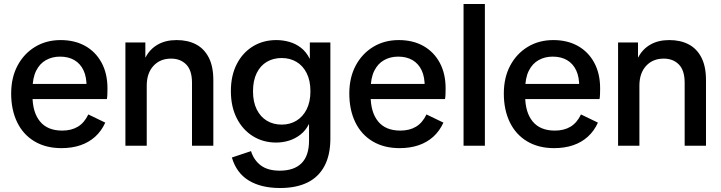

<svg xmlns="http://www.w3.org/2000/svg" viewBox="-20 -731 3615 963"><path d="M288 12Q210 12 153 -22Q96 -56 66 -118Q36 -180 36 -262Q36 -342 68 -402Q100 -462 156 -496Q212 -530 284 -530Q355 -530 407.5 -500.5Q460 -471 489.5 -416.5Q519 -362 519 -288Q519 -273 518.5 -258.5Q518 -244 516 -234H92V-310H450L414 -294Q415 -344 399 -378Q383 -412 353 -429.5Q323 -447 281 -447Q242 -447 210.5 -429.5Q179 -412 161 -375.5Q143 -339 143 -282V-250Q143 -168 180.5 -122Q218 -76 292 -76Q338 -76 370.5 -95.5Q403 -115 423 -157L508 -116Q489 -74 457.5 -45.5Q426 -17 383.5 -2.5Q341 12 288 12Z M943 0V-316Q943 -378 914 -407.5Q885 -437 838 -437Q783 -437 749.5 -400.5Q716 -364 716 -301V0H609V-518H709V-443H710Q731 -484 770.5 -507Q810 -530 866 -530Q922 -530 963 -508.5Q1004 -487 1027 -442.5Q1050 -398 1050 -329V0Z M1385 212Q1290 212 1228 174.5Q1166 137 1143 59L1239 27Q1253 72 1288 98.5Q1323 125 1383 125Q1455 125 1492.5 87.5Q1530 50 1530 -26V-108H1529Q1513 -76 1486.5 -55.5Q1460 -35 1429 -25.5Q1398 -16 1365 -16Q1300 -16 1248.5 -48Q1197 -80 1167.5 -138Q1138 -196 1138 -274Q1138 -352 1167.5 -409.5Q1197 -467 1248.5 -498.5Q1300 -530 1366 -530Q1399 -530 1431 -521Q1463 -512 1489.5 -491.5Q1516 -471 1533 -437H1534V-518H1637V-36Q1637 46 1607.5 101.5Q1578 157 1522 184.5Q1466 212 1385 212ZM1393 -106Q1434 -106 1466.5 -125.5Q1499 -145 1518 -182.5Q1537 -220 1537 -273Q1537 -327 1518 -364.5Q1499 -402 1466.5 -421Q1434 -440 1393 -440Q1351 -440 1318.5 -421Q1286 -402 1267.5 -364.5Q1249 -327 1249 -273Q1249 -220 1267.5 -182.5Q1286 -145 1318.5 -125.5Q1351 -106 1393 -106Z M1984 12Q1906 12 1849 -22Q1792 -56 1762 -118Q1732 -180 1732 -262Q1732 -342 1764 -402Q1796 -462 1852 -496Q1908 -530 1980 -530Q2051 -530 2103.5 -500.5Q2156 -471 2185.5 -416.5Q2215 -362 2215 -288Q2215 -273 2214.5 -258.5Q2214 -244 2212 -234H1788V-310H2146L2110 -294Q2111 -344 2095 -378Q2079 -412 2049 -429.5Q2019 -447 1977 -447Q1938 -447 1906.5 -429.5Q1875 -412 1857 -375.5Q1839 -339 1839 -282V-250Q1839 -168 1876.5 -122Q1914 -76 1988 -76Q2034 -76 2066.5 -95.5Q2099 -115 2119 -157L2204 -116Q2185 -74 2153.5 -45.5Q2122 -17 2079.5 -2.5Q2037 12 1984 12Z M2305 0V-711H2412V0Z M2759 12Q2681 12 2624 -22Q2567 -56 2537 -118Q2507 -180 2507 -262Q2507 -342 2539 -402Q2571 -462 2627 -496Q2683 -530 2755 -530Q2826 -530 2878.5 -500.5Q2931 -471 2960.5 -416.5Q2990 -362 2990 -288Q2990 -273 2989.5 -258.5Q2989 -244 2987 -234H2563V-310H2921L2885 -294Q2886 -344 2870 -378Q2854 -412 2824 -429.5Q2794 -447 2752 -447Q2713 -447 2681.5 -429.5Q2650 -412 2632 -375.5Q2614 -339 2614 -282V-250Q2614 -168 2651.5 -122Q2689 -76 2763 -76Q2809 -76 2841.5 -95.5Q2874 -115 2894 -157L2979 -116Q2960 -74 2928.5 -45.5Q2897 -17 2854.5 -2.5Q2812 12 2759 12Z M3414 0V-316Q3414 -378 3385 -407.5Q3356 -437 3309 -437Q3254 -437 3220.5 -400.5Q3187 -364 3187 -301V0H3080V-518H3180V-443H3181Q3202 -484 3241.5 -507Q3281 -530 3337 -530Q3393 -530 3434 -508.5Q3475 -487 3498 -442.5Q3521 -398 3521 -329V0Z"/></svg>

Font: TikTok Sans 24pt Medium
Style: Regular
Weight: 500
Version: Version 4.000